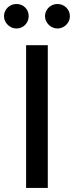

<svg xmlns="http://www.w3.org/2000/svg" viewBox="-57 -931 366 951"><path d="M179.7 0H72.3V-707H179.7ZM-37.1 -850.6Q-37.1 -867.2 -28.8 -881.1Q-20.5 -895 -6.3 -903.1Q7.8 -911.1 24.4 -911.1Q50.8 -911.1 67.9 -893.8Q85 -876.5 85 -850.6Q85 -834.5 77.1 -820.6Q69.3 -806.6 55.4 -798.3Q41.5 -790 24.4 -790Q8.3 -790 -5.9 -798.3Q-20 -806.6 -28.6 -820.8Q-37.1 -835 -37.1 -850.6ZM166 -850.6Q166 -867.2 174.3 -881.1Q182.6 -895 196.8 -903.1Q210.9 -911.1 227.5 -911.1Q253.4 -911.1 271.2 -893.6Q289.1 -876 289.1 -850.6Q289.1 -834.5 280.8 -820.6Q272.5 -806.6 258.3 -798.3Q244.1 -790 227.5 -790Q211.4 -790 197.3 -798.3Q183.1 -806.6 174.6 -820.8Q166 -835 166 -850.6Z"/></svg>

Font: Pretendard Medium
Style: Regular
Weight: 500
Designer: Base glyphs from Inter by Rasmus Andersson; Hangeul glyphs from Noto Sans CJK(Source Han Sans) by Jang Soo-young and Kan
Foundry: Kil Hyung-jin
Version: Version 1.309